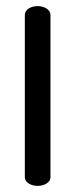

<svg xmlns="http://www.w3.org/2000/svg" viewBox="-20 -610 247 630"><path d="M145.6 -561.9C145 -577.8 126.2 -590 103.5 -590C81.3 -590 62.2 -578.9 61.5 -561.6C61.4 -561.2 61.5 -28.1 61.5 -28C61.5 -12.2 80.9 0 103.5 0C126.1 0 145.6 -12 145.6 -28Z"/></svg>

Font: Hi.
Style: Bold
Weight: 400
Designer: Mew Too, Robert Jablonski
Foundry: Cannot Into Space Fonts
Version: Version 1.996